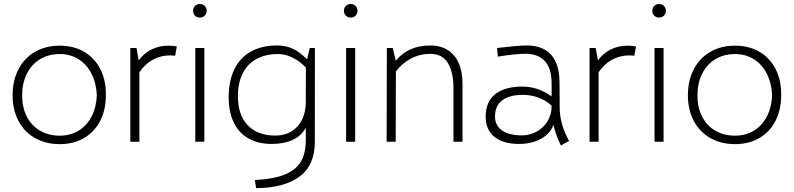

<svg xmlns="http://www.w3.org/2000/svg" viewBox="-20 -719 4027 974"><path d="M43.9 -235.8Q43.9 -310.5 73.7 -367.7Q103.5 -424.8 157.7 -456.1Q211.9 -487.3 283.2 -487.3Q354 -487.3 407.2 -456.1Q460.4 -424.8 489.3 -367.9Q518.1 -311 517.1 -235.8Q517.1 -161.6 488 -105.5Q459 -49.3 406 -18.6Q353 12.2 283.2 12.2Q211.9 12.2 157.7 -18.6Q103.5 -49.3 73.7 -105.7Q43.9 -162.1 43.9 -235.8ZM471.2 -235.8Q468.3 -298.3 443.8 -345.7Q419.4 -393.1 377.9 -418.9Q336.4 -444.8 283.2 -444.8Q226.1 -444.8 182.9 -418.5Q139.6 -392.1 116 -344.5Q92.3 -296.9 92.3 -234.9Q92.3 -173.8 116 -127.7Q139.6 -81.5 182.9 -56.2Q226.1 -30.8 283.2 -30.8Q336.9 -30.8 378.7 -56.2Q420.4 -81.5 444.6 -128.2Q468.8 -174.8 471.2 -235.8Z M834 -487.3Q857.4 -487.3 877 -483.4L868.7 -436.5Q855.5 -438 842.8 -438Q795.4 -438 755.1 -416Q714.8 -394 687 -352.1V0H641.1V-475.6H672.4L683.6 -412.6Q710.4 -449.2 749 -468.3Q787.6 -487.3 834 -487.3Z M959.5 -664.6Q959.5 -679.2 969.2 -689Q979 -698.7 994.1 -698.7Q1008.8 -698.7 1018.6 -689Q1028.3 -679.2 1028.3 -664.6Q1028.3 -649.4 1018.6 -639.6Q1008.8 -629.9 994.1 -629.9Q979 -629.9 969.2 -639.6Q959.5 -649.4 959.5 -664.6ZM970.7 -475.6H1016.6V0H970.7Z M1577.6 -475.6 1577.1 0Q1577.1 120.1 1499 177.2Q1420.9 234.4 1279.3 235.4L1272.9 194.3Q1367.7 189.5 1424.1 166.7Q1480.5 144 1505.9 101.6Q1531.2 59.1 1531.2 -7.3V-71.3Q1510.3 -31.2 1466.3 -10Q1422.4 11.2 1358.4 11.2Q1289.6 11.2 1240.5 -16.6Q1191.4 -44.4 1165.8 -97.7Q1140.1 -150.9 1140.1 -225.6Q1140.1 -308.6 1168.9 -367.7Q1197.8 -426.8 1252.7 -457.5Q1307.6 -488.3 1384.8 -488.3Q1418.5 -488.3 1444.8 -479.7Q1471.2 -471.2 1492.4 -456.3Q1513.7 -441.4 1538.1 -418.5L1551.3 -475.6ZM1531.2 -201.2Q1531.7 -273.4 1531.7 -376.5Q1500 -409.2 1463.6 -427Q1427.2 -444.8 1391.1 -444.8Q1326.7 -444.8 1280.8 -419.7Q1234.9 -394.5 1210.9 -346.4Q1187 -298.3 1187 -231Q1187 -135.7 1236.8 -83.5Q1286.6 -31.2 1377.9 -31.2Q1423.3 -31.2 1458.3 -52.2Q1493.2 -73.2 1512.2 -111.8Q1531.2 -150.4 1531.2 -201.7Z M1724.6 -664.6Q1724.6 -679.2 1734.4 -689Q1744.1 -698.7 1759.3 -698.7Q1773.9 -698.7 1783.7 -689Q1793.5 -679.2 1793.5 -664.6Q1793.5 -649.4 1783.7 -639.6Q1773.9 -629.9 1759.3 -629.9Q1744.1 -629.9 1734.4 -639.6Q1724.6 -649.4 1724.6 -664.6ZM1735.8 -475.6H1781.7V0H1735.8Z M2326.2 -297.9V0H2280.3V-275.4Q2280.3 -350.6 2252.7 -398.2Q2225.1 -445.8 2162.1 -445.8Q2109.4 -445.8 2064.2 -421.6Q2019 -397.5 1988.3 -356.4L1987.3 0H1941.4L1942.4 -475.6H1972.2L1987.8 -410.6Q2050.3 -488.3 2162.6 -488.3Q2216.3 -488.3 2253.2 -463.9Q2290 -439.5 2308.1 -396.5Q2326.2 -353.5 2326.2 -297.9Z M2825.2 19Q2798.8 -35.6 2787.6 -85.9Q2778.3 -58.1 2754.2 -35.9Q2730 -13.7 2693.8 -1.2Q2657.7 11.2 2613.3 11.2Q2532.2 11.2 2488 -24.9Q2443.8 -61 2443.8 -127.4Q2443.8 -202.6 2492.2 -241.2Q2540.5 -279.8 2630.4 -279.8Q2709 -279.8 2778.3 -230V-294.9Q2778.3 -373 2743.4 -409.7Q2708.5 -446.3 2645.5 -446.3Q2623 -446.3 2581.8 -442.1Q2540.5 -438 2505.4 -431.6L2501.5 -475.6Q2561 -482.4 2595 -485.4Q2628.9 -488.3 2651.9 -488.3Q2733.4 -488.3 2775.6 -441.4Q2817.9 -394.5 2818.4 -301.8L2819.3 -170.9Q2819.8 -89.4 2866.7 -3.9ZM2778.3 -180.2V-183.1Q2751.5 -208.5 2713.4 -223.1Q2675.3 -237.8 2632.8 -237.8Q2564.5 -237.8 2527.8 -210.2Q2491.2 -182.6 2491.2 -127.9Q2491.2 -82 2527.1 -57.1Q2563 -32.2 2628.4 -32.2Q2666.5 -32.2 2701.2 -50.8Q2735.8 -69.3 2757.1 -103.3Q2778.3 -137.2 2778.3 -180.2Z M3163.6 -487.3Q3187 -487.3 3206.5 -483.4L3198.2 -436.5Q3185.1 -438 3172.4 -438Q3125 -438 3084.7 -416Q3044.4 -394 3016.6 -352.1V0H2970.7V-475.6H3002L3013.2 -412.6Q3040 -449.2 3078.6 -468.3Q3117.2 -487.3 3163.6 -487.3Z M3289.1 -664.6Q3289.1 -679.2 3298.8 -689Q3308.6 -698.7 3323.7 -698.7Q3338.4 -698.7 3348.1 -689Q3357.9 -679.2 3357.9 -664.6Q3357.9 -649.4 3348.1 -639.6Q3338.4 -629.9 3323.7 -629.9Q3308.6 -629.9 3298.8 -639.6Q3289.1 -649.4 3289.1 -664.6ZM3300.3 -475.6H3346.2V0H3300.3Z M3469.7 -235.8Q3469.7 -310.5 3499.5 -367.7Q3529.3 -424.8 3583.5 -456.1Q3637.7 -487.3 3709 -487.3Q3779.8 -487.3 3833 -456.1Q3886.2 -424.8 3915 -367.9Q3943.8 -311 3942.9 -235.8Q3942.9 -161.6 3913.8 -105.5Q3884.8 -49.3 3831.8 -18.6Q3778.8 12.2 3709 12.2Q3637.7 12.2 3583.5 -18.6Q3529.3 -49.3 3499.5 -105.7Q3469.7 -162.1 3469.7 -235.8ZM3897 -235.8Q3894 -298.3 3869.6 -345.7Q3845.2 -393.1 3803.7 -418.9Q3762.2 -444.8 3709 -444.8Q3651.9 -444.8 3608.6 -418.5Q3565.4 -392.1 3541.7 -344.5Q3518.1 -296.9 3518.1 -234.9Q3518.1 -173.8 3541.7 -127.7Q3565.4 -81.5 3608.6 -56.2Q3651.9 -30.8 3709 -30.8Q3762.7 -30.8 3804.4 -56.2Q3846.2 -81.5 3870.4 -128.2Q3894.5 -174.8 3897 -235.8Z"/></svg>

Font: Selawik Light
Style: Regular
Weight: 300
Designer: Aaron Bell
Foundry: Microsoft Corporation
Version: Version 1.01